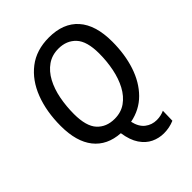

<svg xmlns="http://www.w3.org/2000/svg" viewBox="-249 -835 1154 1154"><g transform="rotate(-45 327.5 -258.5)"><path d="M458 190Q416 190 378 172Q340 154 312.5 113.5Q285 73 275 6Q166 -1 108 -74Q50 -147 50 -280Q50 -402 87 -498.5Q124 -595 196.5 -651Q269 -707 376 -707Q498 -707 563 -634Q628 -561 628 -420Q628 -311 598.5 -222Q569 -133 511 -74.5Q453 -16 367 1Q379 54 411 78.5Q443 103 484 103Q519 103 549 89L547 172Q505 190 458 190ZM310 -81Q365 -81 405 -109.5Q445 -138 471 -186.5Q497 -235 509.5 -297Q522 -359 522 -425Q522 -529 480 -574Q438 -619 369 -619Q314 -619 273.5 -590.5Q233 -562 207 -513.5Q181 -465 169 -403Q157 -341 157 -275Q157 -171 198.5 -126Q240 -81 310 -81Z"/></g></svg>

Font: Georama Medium
Style: Italic
Weight: 500
Italic angle: -9°
Designer: Jean-Baptiste Levee
Foundry: Production Type
Version: Version 1.000